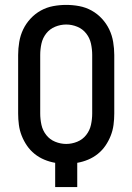

<svg xmlns="http://www.w3.org/2000/svg" viewBox="-20 -763 540 783"><path d="M205 0V-99Q182 -103 160.5 -112Q139 -121 121 -135.5Q103 -150 90 -169Q77 -188 68.5 -209.5Q60 -231 57 -254Q54 -277 54 -300V-539Q54 -565 58.5 -592Q63 -619 74.5 -643Q86 -667 104.5 -687Q123 -707 146.5 -720Q170 -733 196.5 -738Q223 -743 250 -743Q277 -743 303.5 -738Q330 -733 353.5 -720Q377 -707 395.5 -687Q414 -667 425.5 -643Q437 -619 441.5 -592Q446 -565 446 -539V-300Q446 -277 443 -254Q440 -231 431.5 -209.5Q423 -188 410 -169Q397 -150 379 -135.5Q361 -121 339.5 -112Q318 -103 295 -99V0ZM250 -176Q273 -176 295 -185Q317 -194 331.5 -212.5Q346 -231 351 -254Q356 -277 356 -300V-539Q356 -562 351 -585Q346 -608 331.5 -626.5Q317 -645 295 -654Q273 -663 250 -663Q227 -663 205 -654Q183 -645 168.5 -626.5Q154 -608 149 -585Q144 -562 144 -539V-300Q144 -277 149 -254Q154 -231 168.5 -212.5Q183 -194 205 -185Q227 -176 250 -176Z"/></svg>

Font: Iosevka SS04 Medium
Style: Regular
Weight: 500
Monospace: yes
Designer: Belleve Invis
Foundry: Belleve Invis
Version: Version 19.0.0; ttfautohint (v1.8.4)